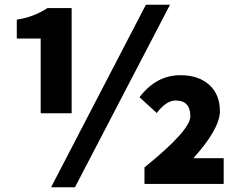

<svg xmlns="http://www.w3.org/2000/svg" viewBox="-20 -778 1013 812"><path d="M152 -615H51V-695Q121 -705 181 -744H283V-299H152ZM597 -758H699L297 14H196ZM591 -70Q785 -227 785 -286Q785 -353 723 -353Q683 -353 643 -300L570 -367Q641 -460 743 -460Q819 -460 864 -420Q910 -379 910 -308Q910 -234 798 -109H926V0H591Z"/></svg>

Font: KaiGen Gothic KR Heavy
Style: Heavy
Weight: 900
Designer: Ryoko NISHIZUKA  (kana & ideographs); Paul D. Hunt (Latin, Greek & Cyrillic); Wenlong ZHANG  (bopomofo); Sandoll Communi
Foundry: Adobe Systems Incorporated
Version: Version 1.002 March 28, 2018